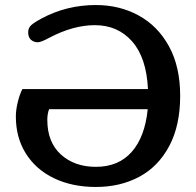

<svg xmlns="http://www.w3.org/2000/svg" viewBox="-20 -729 778 763"><path d="M43 -266Q43 -292 50.5 -323Q58 -354 69 -375H568Q562 -500 505 -564.5Q448 -629 357 -629Q271 -629 176 -579Q143 -561 130 -561Q115 -561 103.5 -570.5Q92 -580 92 -601Q92 -618 104 -629Q116 -640 146 -656Q245 -709 361 -709Q455 -709 531 -667.5Q607 -626 651.5 -545Q696 -464 696 -348Q696 -230 652.5 -148.5Q609 -67 533.5 -26.5Q458 14 361 14Q267 14 195 -20.5Q123 -55 83 -118.5Q43 -182 43 -266ZM567 -295H175Q168 -276 168 -253Q168 -164 222 -115Q276 -66 361 -66Q451 -66 503.5 -125.5Q556 -185 567 -295Z"/></svg>

Font: Maitree SemiBold
Style: Regular
Weight: 600
Designer: CadsonDemak Team
Foundry: CadsonDemak
Version: Version 1.001